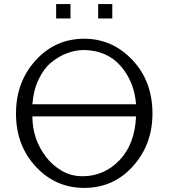

<svg xmlns="http://www.w3.org/2000/svg" viewBox="-20 -900 824 937"><path d="M254 -810V-880H324V-810ZM459 -810V-880H528V-810ZM58 -346Q58 -500 154 -605.5Q250 -711 391 -711Q528 -711 626 -607.5Q724 -504 724 -346Q724 -195 629 -89Q534 17 391 17Q251 17 154.5 -87Q58 -191 58 -346ZM138 -332Q138 -222 204 -135Q233 -96 279 -68Q325 -40 383 -40Q488 -40 563 -118Q638 -196 644 -332ZM138 -391H644Q636 -499 570.5 -576Q505 -653 391 -656Q350 -656 309 -641Q268 -626 231 -596Q194 -566 168.5 -512.5Q143 -459 138 -391Z"/></svg>

Font: Coval
Style: ExtraLight
Weight: 250
Foundry: Context Ltd
Version: Version 001.000